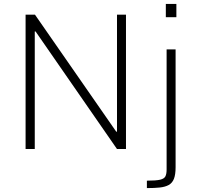

<svg xmlns="http://www.w3.org/2000/svg" viewBox="-20 -763 1016 983"><path d="M111 0V-688H159L575 -89H579V-688H625V0H579L162 -602H158V0ZM829 -675V-743H883V-675ZM732 200V162Q779 162 800 157Q821 152 827 139.5Q833 127 833 105V-510H879V93Q879 131 870.5 152.5Q862 174 844 184Q826 194 798.5 197Q771 200 732 200Z"/></svg>

Font: Saira Thin ExtraLight
Style: Regular
Weight: 250
Version: Version 1.101